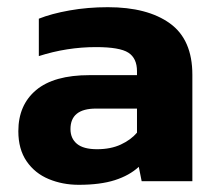

<svg xmlns="http://www.w3.org/2000/svg" viewBox="-20 -504 601 534"><path d="M199 10Q154 10 115.5 -6Q77 -22 54 -55.5Q31 -89 31 -139Q31 -212 80.5 -253.5Q130 -295 229 -295H361V-306Q361 -342 337 -357.5Q313 -373 247 -373Q166 -373 88 -348V-452Q123 -466 173.5 -475Q224 -484 280 -484Q390 -484 452.5 -439Q515 -394 515 -296V0H374L366 -40Q340 -16 299.5 -3Q259 10 199 10ZM250 -89Q288 -89 316 -102Q344 -115 361 -135V-202H247Q176 -202 176 -145Q176 -119 194 -104Q212 -89 250 -89Z"/></svg>

Font: Kanit SemiBold
Style: Regular
Weight: 600
Designer: Katatrad Team
Foundry: CadsonDemak
Version: Version 2.000; ttfautohint (v1.8.3)